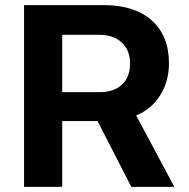

<svg xmlns="http://www.w3.org/2000/svg" viewBox="-20 -730 737 750"><path d="M74 0V-710H386Q506 -710 573 -650Q640 -590 640 -483V-482Q640 -412 605.5 -357.5Q571 -303 512 -279L661 0H493L361 -257H223V0ZM223 -370H370Q425 -370 456.5 -399.5Q488 -429 488 -482V-483Q488 -534 455.5 -564Q423 -594 368 -594H223Z"/></svg>

Font: Txt Sans
Style: Bold
Weight: 700
Designer: Open Source
Foundry: XRLN
Version: Version 1.0